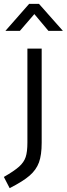

<svg xmlns="http://www.w3.org/2000/svg" viewBox="-69 -752 346 995"><path d="M0 0ZM-49 165Q5 134 30 111.5Q55 89 64 62Q73 35 73 -13V-500H147V-12Q147 51 133 89.5Q119 128 84.5 158Q50 188 -19 223ZM82 -732H133L257 -592H182L109 -679L34 -592H-41Z"/></svg>

Font: Cairo
Style: Regular
Weight: 400
Designer: Mohamed Gaber, the designers of Titillium
Foundry: Kief Type Foundry
Version: Version 2.009; ttfautohint (v1.5.33-1714) -l 8 -r 50 -G 200 